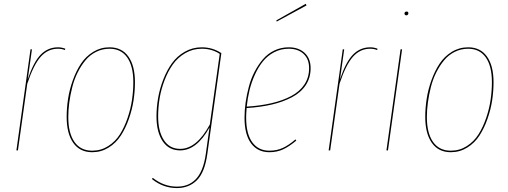

<svg xmlns="http://www.w3.org/2000/svg" viewBox="-20 -770 2602 983"><path d="M277.3 -527.8Q295.9 -527.8 314.5 -520.5L312 -513.7Q296.9 -520.5 276.4 -520.5Q225.1 -520.5 188.5 -479.5Q151.9 -438.5 119.6 -341.3L71.8 0H64L136.2 -517.6H143.6L122.1 -363.8Q151.4 -452.1 188.2 -490Q225.1 -527.8 277.3 -527.8Z M452.1 9.3Q389.2 9.3 355.2 -38.3Q321.3 -85.9 321.3 -171.4Q321.3 -217.3 328.6 -264.6Q335.9 -312 353 -359.6Q370.1 -407.2 394.8 -444.3Q419.4 -481.4 457.3 -504.6Q495.1 -527.8 541 -527.8Q603.5 -527.8 637.2 -480.7Q670.9 -433.6 670.9 -348.6Q670.9 -303.7 663.8 -256.6Q656.7 -209.5 639.9 -161.4Q623 -113.3 598.6 -75.7Q574.2 -38.1 536.1 -14.4Q498 9.3 452.1 9.3ZM452.1 1.5Q497.1 1.5 533.9 -22Q570.8 -45.4 594 -82.3Q617.2 -119.1 633.3 -166.5Q649.4 -213.9 656 -259.8Q662.6 -305.7 662.6 -349.1Q662.6 -431.6 631.1 -476.1Q599.6 -520.5 541 -520.5Q503.9 -520.5 471.9 -504.4Q439.9 -488.3 417.2 -460.7Q394.5 -433.1 377.2 -398.2Q359.9 -363.3 349.9 -323.5Q339.8 -283.7 334.7 -245.6Q329.6 -207.5 329.6 -170.9Q329.6 -88.4 361.1 -43.5Q392.6 1.5 452.1 1.5Z M1013.2 -527.8Q1068.4 -527.8 1113.3 -498L1041.5 18.1Q1028.3 112.8 988 152.8Q947.8 192.9 885.7 192.9Q814.9 192.9 757.8 146.5L762.2 140.6Q819.3 185.5 885.7 185.5Q914.1 185.5 937 177.2Q960 168.9 979.7 150.1Q999.5 131.3 1013.4 97.9Q1027.3 64.5 1033.7 17.6L1052.7 -117.7Q987.3 0 902.3 0Q844.2 0 812.7 -47.1Q781.2 -94.2 781.2 -173.3Q781.2 -219.7 789.3 -267.3Q797.4 -314.9 815.7 -362.3Q834 -409.7 860.1 -446Q886.2 -482.4 926 -505.1Q965.8 -527.8 1013.2 -527.8ZM1013.2 -520.5Q967.3 -520.5 929 -498.3Q890.6 -476.1 865.2 -440.4Q839.8 -404.8 822.3 -358.6Q804.7 -312.5 797.1 -265.9Q789.6 -219.2 789.6 -173.8Q789.6 -98.1 818.8 -53Q848.1 -7.8 902.3 -7.8Q986.8 -7.8 1054.2 -132.3L1105 -494.1Q1064.9 -520.5 1013.2 -520.5Z M1549.3 -742.2 1397 -659.7 1394.5 -665.5 1545.4 -750.5ZM1570.3 -420.9Q1570.3 -371.6 1545.2 -333.7Q1520 -295.9 1474.4 -272Q1428.7 -248 1371.1 -234.6Q1313.5 -221.2 1242.7 -216.8Q1240.2 -188.5 1240.2 -167.5Q1240.2 -85 1271.5 -41.7Q1302.7 1.5 1359.4 1.5Q1397 1.5 1427.5 -12.5Q1458 -26.4 1492.7 -56.2L1497.1 -50.3Q1460.4 -19.5 1429 -5.1Q1397.5 9.3 1359.4 9.3Q1298.8 9.3 1265.4 -36.1Q1231.9 -81.5 1231.9 -167Q1231.9 -205.6 1237.5 -245.6Q1243.2 -285.6 1254.2 -326.7Q1265.1 -367.7 1283.9 -403.6Q1302.7 -439.5 1326.9 -467.5Q1351.1 -495.6 1385 -511.7Q1418.9 -527.8 1458.5 -527.8Q1508.8 -527.8 1539.6 -499.3Q1570.3 -470.7 1570.3 -420.9ZM1458 -520.5Q1418 -520.5 1383.8 -502.7Q1349.6 -484.9 1326.2 -455.8Q1302.7 -426.8 1284.9 -387.5Q1267.1 -348.1 1257.3 -307.6Q1247.6 -267.1 1243.2 -224.1Q1313.5 -228.5 1370.1 -241.7Q1426.8 -254.9 1470.7 -278.1Q1514.6 -301.3 1538.6 -337.6Q1562.5 -374 1562.5 -420.9Q1562.5 -467.8 1534.2 -494.1Q1505.9 -520.5 1458 -520.5Z M1876 -527.8Q1894.5 -527.8 1913.1 -520.5L1910.6 -513.7Q1895.5 -520.5 1875 -520.5Q1823.7 -520.5 1787.1 -479.5Q1750.5 -438.5 1718.3 -341.3L1670.4 0H1662.6L1734.9 -517.6H1742.2L1720.7 -363.8Q1750 -452.1 1786.9 -490Q1823.7 -527.8 1876 -527.8Z M2050.8 -700.7Q2050.8 -705.1 2053.7 -708Q2056.6 -710.9 2061.5 -710.9Q2070.8 -710.9 2070.8 -702.1Q2070.8 -697.8 2067.9 -694.6Q2064.9 -691.4 2060.5 -691.4Q2056.2 -691.4 2053.5 -694.1Q2050.8 -696.8 2050.8 -700.7ZM2038.6 -517.6 1966.3 0H1958.5L2030.8 -517.6Z M2288.1 9.3Q2225.1 9.3 2191.2 -38.3Q2157.2 -85.9 2157.2 -171.4Q2157.2 -217.3 2164.6 -264.6Q2171.9 -312 2189 -359.6Q2206.1 -407.2 2230.7 -444.3Q2255.4 -481.4 2293.2 -504.6Q2331.1 -527.8 2377 -527.8Q2439.5 -527.8 2473.1 -480.7Q2506.8 -433.6 2506.8 -348.6Q2506.8 -303.7 2499.8 -256.6Q2492.7 -209.5 2475.8 -161.4Q2459 -113.3 2434.6 -75.7Q2410.2 -38.1 2372.1 -14.4Q2334 9.3 2288.1 9.3ZM2288.1 1.5Q2333 1.5 2369.9 -22Q2406.7 -45.4 2429.9 -82.3Q2453.1 -119.1 2469.2 -166.5Q2485.4 -213.9 2491.9 -259.8Q2498.5 -305.7 2498.5 -349.1Q2498.5 -431.6 2467 -476.1Q2435.5 -520.5 2377 -520.5Q2339.8 -520.5 2307.9 -504.4Q2275.9 -488.3 2253.2 -460.7Q2230.5 -433.1 2213.1 -398.2Q2195.8 -363.3 2185.8 -323.5Q2175.8 -283.7 2170.7 -245.6Q2165.5 -207.5 2165.5 -170.9Q2165.5 -88.4 2197 -43.5Q2228.5 1.5 2288.1 1.5Z"/></svg>

Font: Fira Sans Compressed Eight
Style: Italic
Weight: 100
Width: 3
Italic angle: -8°
Designer: Carrois Corporate & Edenspiekermann AG
Foundry: Carrois Corporate GbR & Edenspiekermann AG
Version: Version 4.203;PS 004.203;hotconv 1.0.88;makeotf.lib2.5.64775